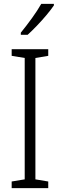

<svg xmlns="http://www.w3.org/2000/svg" viewBox="-20 -967 309 987"><path d="M228 0H40V-34L107 -45V-669L40 -680V-714H228V-680L162 -669V-45L228 -34ZM257 -939Q242 -917 218.5 -889Q195 -861 169 -834Q143 -807 122 -788H87V-799Q117 -836 144.5 -874Q172 -912 192 -947H257Z"/></svg>

Font: Noto Sans Lao Looped Condensed Light
Style: Regular
Weight: 300
Width: 3
Designer: Mark Frömberg, Ben Mitchell
Foundry: The Fontpad Ltd
Version: Version 1.002; ttfautohint (v1.8.4.7-5d5b)